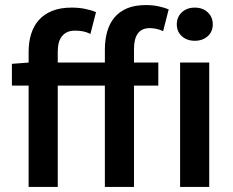

<svg xmlns="http://www.w3.org/2000/svg" viewBox="-20 -738 920 758"><path d="M394 0V-400H208V0H93V-400H27V-486L93 -491V-534Q93 -572 103 -604Q113 -636 133.5 -659Q154 -682 186 -695Q218 -708 263 -708Q291 -708 316 -703Q341 -698 359 -690L337 -604Q323 -611 309 -614Q295 -617 275 -617Q244 -617 226 -596.5Q208 -576 208 -534V-491H394V-542Q394 -580 403 -612.5Q412 -645 431.5 -668.5Q451 -692 481.5 -705Q512 -718 556 -718Q583 -718 606 -713Q629 -708 646 -701L624 -615Q598 -627 571 -627Q509 -627 509 -544V-491H605V-400H509V0ZM691 0V-491H806V0ZM749 -577Q718 -577 698 -595Q678 -613 678 -642Q678 -671 698 -689.5Q718 -708 749 -708Q780 -708 800 -689.5Q820 -671 820 -642Q820 -613 800 -595Q780 -577 749 -577Z"/></svg>

Font: Giro Semibold
Style: Regular
Weight: 600
Designer: Paul D. Hunt
Foundry: Adobe Systems Incorporated
Version: Version 1.000;PS 1.0;hotconv 1.0.88;makeotf.lib2.5.647800